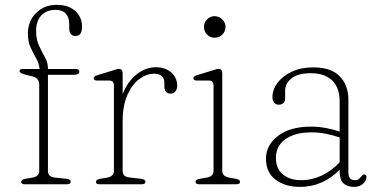

<svg xmlns="http://www.w3.org/2000/svg" viewBox="-20 -740 1529 771"><path d="M172.5 -54Q172.5 -30 199.5 -27L247 -22Q264 -20 264 -10Q264 0 249 0H80Q65 0 65 -10Q65 -18.5 82 -22L111 -27Q137.5 -32 137.5 -53.5V-401Q137.5 -425.5 111 -433L85 -439.5Q58.5 -446 58.5 -454Q58.5 -463 70 -463H139Q137 -485 125.5 -505.2Q114 -525.5 103 -549Q92 -572.5 92 -605Q92 -655 124.8 -687.8Q157.5 -720.5 207.5 -720.5Q255.5 -720.5 282.5 -695.5Q309.5 -670.5 309.5 -633.5Q309.5 -595.5 283.5 -595.5Q258 -595.5 258 -627.5V-643.5Q258 -670 244.2 -685.2Q230.5 -700.5 202 -700.5Q166.5 -700 145.8 -678Q125 -656 125 -615.5Q125 -581 137 -555.8Q149 -530.5 160.8 -509.2Q172.5 -488 172.5 -466V-463H283.5Q298.5 -463 298.5 -452.5Q298.5 -439.5 275 -439.5H172.5Z M472.5 -446.5V-362.5Q493 -413.5 529.2 -441.8Q565.5 -470 604.5 -470Q644.5 -470 668 -448.8Q691.5 -427.5 691.5 -396Q691.5 -382 684.2 -373Q677 -364 665.5 -364Q640 -364 640 -394V-407.5Q640 -444 598.5 -444Q568 -444 539 -422.2Q510 -400.5 491.2 -357.8Q472.5 -315 472.5 -252.5V-54Q472.5 -30 499.5 -27.5L546.5 -22Q564 -20 564 -10Q564 0 548.5 0H380Q365 0 365 -10Q365 -18.5 382 -22L411 -27Q437.5 -32 437.5 -53.5V-396Q437.5 -416.5 419 -416.5H371Q356.5 -416.5 356.5 -425.5Q356.5 -433.5 370.5 -438L429.5 -456Q438 -458.5 445.2 -461Q452.5 -463.5 457 -463.5Q472.5 -463.5 472.5 -446.5Z M841.5 -588.5Q824 -588.5 811.5 -601.2Q799 -614 799 -632Q799 -649.5 811.5 -662.2Q824 -675 841.5 -675Q860 -675 872.8 -662Q885.5 -649 885.5 -632Q885.5 -614 872.8 -601.2Q860 -588.5 841.5 -588.5ZM872.5 -446.5V-54Q872.5 -32 899.5 -27L927 -22Q944 -19 944 -10Q944 0 929 0H780Q765 0 765 -10Q765 -18.5 782 -22L811 -27Q837.5 -32 837.5 -53.5V-396Q837.5 -416.5 819 -416.5H771Q756.5 -416.5 756.5 -425.5Q756.5 -433.5 770.5 -438L829.5 -456Q838 -458.5 845.2 -461Q852.5 -463.5 857 -463.5Q872.5 -463.5 872.5 -446.5Z M1048 -103Q1048 -157 1096.2 -194.2Q1144.5 -231.5 1229 -231.5Q1259.5 -231.5 1289.2 -225.8Q1319 -220 1344 -211.5V-332Q1344 -388 1313.8 -417Q1283.5 -446 1229 -446Q1175.5 -446 1150.2 -425.2Q1125 -404.5 1125 -376.5V-344.5Q1125 -332 1117.5 -325.8Q1110 -319.5 1099 -319.5Q1088 -319.5 1081 -327.8Q1074 -336 1074 -349Q1074 -380 1094.5 -407.5Q1115 -435 1152 -452.2Q1189 -469.5 1238 -469.5Q1309 -469.5 1344 -433.8Q1379 -398 1379 -339.5V-48Q1379 -16.5 1404 -16.5Q1415.5 -16.5 1420.8 -21Q1426 -25.5 1430 -30.5Q1433 -33.5 1435.8 -36.5Q1438.5 -39.5 1442.5 -39.5Q1451.5 -39.5 1451.5 -28.5Q1451.5 -14.5 1437.8 -2Q1424 10.5 1401.5 10.5Q1374.5 10.5 1359.2 -3.8Q1344 -18 1344 -50.5V-58.5Q1276 10.5 1184.5 10.5Q1125 10.5 1086.5 -18.5Q1048 -47.5 1048 -103ZM1088 -106.5Q1088 -62 1116.5 -39.2Q1145 -16.5 1188 -16.5Q1230.5 -16 1270.8 -34.5Q1311 -53 1344 -88.5V-188Q1319 -196.5 1290.8 -202.5Q1262.5 -208.5 1231 -208.5Q1164.5 -208.5 1126.2 -181.2Q1088 -154 1088 -106.5Z"/></svg>

Font: Fraunces 9pt Soft Thin
Style: Regular
Weight: 100
Version: Version 1.000;[b76b70a41]